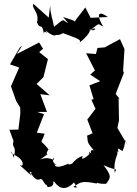

<svg xmlns="http://www.w3.org/2000/svg" viewBox="-20 -950 698 981"><path d="M329 -108C348 -130 272 -76 258 -109C296 -102 239 -105 253 -145C264 -114 242 -158 185 -135C255 -184 198 -143 228 -187C180 -247 188 -205 208 -267L168 -272L205 -367L169 -378H220L186 -469L234 -463L167 -521L202 -556L225 -648L180 -684L200 -701L180 -733L66 -674L93 -716L81 -707L31 -621L78 -605L36 -509L63 -433L83 -401L84 -371L74 -288L28 -287L49 -230C38 -187 68 -213 50 -144C33 -202 35 -161 47 -162C116 -130 94 -95 88 -105C74 -111 87 -101 141 -52C113 -94 162 -55 135 -68C184 5 181 -63 204 -19C227 14 207 -27 224 6C271 3 242 -32 258 -21C295 33 336 7 360 -20C349 -21 394 21 355 5C393 -21 399 -27 476 -12C463 -33 426 -39 473 -12C477 -23 472 -9 522 -11C548 -44 550 -52 509 -106C586 -71 577 -97 566 -67C557 -153 599 -168 570 -179C608 -159 555 -213 606 -178C635 -245 603 -258 633 -206L580 -296L584 -317L588 -334L586 -449L594 -442L571 -470L613 -578L609 -588L616 -699L593 -750L515 -708L478 -705L470 -674L420 -678L465 -590L441 -569L492 -535L437 -514L458 -444L447 -440L468 -394L426 -339L453 -269L425 -257C431 -223 420 -228 459 -182C427 -187 460 -153 435 -175C429 -174 459 -164 391 -133C422 -110 391 -128 403 -153C355 -141 321 -74 359 -117ZM328 -832C295 -846 318 -863 256 -813C248 -861 238 -871 236 -922L229 -860L151 -930C138 -909 183 -886 169 -836C187 -791 194 -846 206 -768C197 -814 239 -758 212 -795C268 -747 274 -780 255 -773C286 -766 301 -781 301 -781C374 -753 415 -745 371 -723C407 -743 455 -795 435 -804C465 -776 488 -828 434 -790C497 -838 473 -829 508 -814C485 -847 463 -911 531 -863L443 -859L416 -912C360 -836 381 -875 350 -815C403 -843 318 -854 302 -864Z"/></svg>

Font: Asimov Aggro
Style: Medium
Weight: 500
Designer: Google
Version: Version 2.000980; 2014